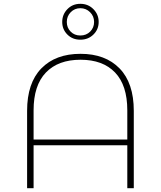

<svg xmlns="http://www.w3.org/2000/svg" viewBox="-20 -986 843 1006"><path d="M681 -405V0H647V-225H156V0H122V-405Q122 -551 196.5 -627.5Q271 -704 402 -704Q532 -704 606.5 -627.5Q681 -551 681 -405ZM647 -255V-408Q647 -539 583 -606Q519 -673 402 -673Q285 -673 220.5 -606Q156 -539 156 -408V-255ZM306 -871Q306 -910 333 -938Q360 -966 401 -966Q442 -966 469.5 -938Q497 -910 497 -871Q497 -832 469.5 -805Q442 -778 401 -778Q360 -778 333 -805Q306 -832 306 -871ZM473 -871Q473 -901 452 -922Q431 -943 401 -943Q371 -943 350.5 -922Q330 -901 330 -871Q330 -841 350 -820.5Q370 -800 401 -800Q432 -800 452.5 -820.5Q473 -841 473 -871Z"/></svg>

Font: Montserrat Alternates ExLight
Style: Regular
Weight: 275
Designer: Julieta Ulanovsky
Foundry: Julieta Ulanovsky
Version: Version 7.200